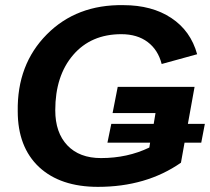

<svg xmlns="http://www.w3.org/2000/svg" viewBox="-20 -718 818 747"><path d="M398 -163 413 -236H578L585 -278H418L438 -380H737L711 -236H777L763 -163H698L684 -85Q549 9 361 9Q215 9 132 -68Q49 -146 49 -285Q46 -467 162 -584Q278 -701 460 -698Q571 -698 646.5 -648Q722 -598 747 -507L609 -469Q595 -524 554.5 -554.5Q514 -585 452 -585Q334 -585 264.5 -504Q195 -423 195 -289Q195 -202 242 -152.5Q289 -103 373 -103Q476 -103 561 -144L564 -163Z"/></svg>

Font: Libra Sans
Style: Bold Italic
Weight: 700
Italic angle: -12°
Foundry: Context Ltd
Version: Version 1.002